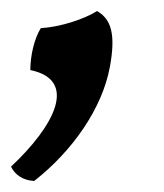

<svg xmlns="http://www.w3.org/2000/svg" viewBox="-50 -146 298 348"><path d="M126 -126C102 -111 59 -97 24 -95C12 -76 5 -45 5 -19C92 -1 49 82 -30 156C-23 171 -8 181 12 182C81 128 135 51 149 -24C160 -83 152 -111 126 -126Z"/></svg>

Font: Vollkorn Semibold
Style: Italic
Weight: 600
Italic angle: -11°
Designer: Friedrich Althausen
Foundry: Friedrich Althausen
Version: Version 4.015;PS 004.015;hotconv 1.0.88;makeotf.lib2.5.64775